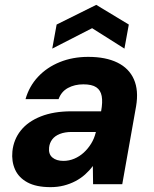

<svg xmlns="http://www.w3.org/2000/svg" viewBox="-20 -758 635 790"><path d="M188 12Q129 12 93 -7.5Q57 -27 42 -60.5Q27 -94 31 -135Q36 -184 65.5 -221Q95 -258 148 -279Q201 -300 274 -300H396Q403 -338 398.5 -362.5Q394 -387 376 -399Q358 -411 323 -411Q287 -411 259.5 -396Q232 -381 221 -350H85Q100 -403 136.5 -442Q173 -481 226 -502.5Q279 -524 343 -524Q415 -524 463 -500.5Q511 -477 531 -431.5Q551 -386 540 -321L483 0H363L362 -75Q348 -56 330 -40Q312 -24 290 -12.5Q268 -1 242.5 5.5Q217 12 188 12ZM241 -96Q264 -96 285.5 -105Q307 -114 324.5 -130Q342 -146 355 -167Q368 -188 374 -213L375 -215H275Q247 -215 226.5 -207Q206 -199 195 -184.5Q184 -170 182 -151Q179 -124 195.5 -110Q212 -96 241 -96ZM195 -558 213 -657 376 -738 510 -657 492 -558 359 -642Z"/></svg>

Font: DM Sans 12pt ExtraBold
Style: Italic
Weight: 800
Italic angle: -10°
Version: Version 4.004;gftools[0.9.30]